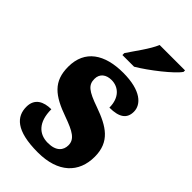

<svg xmlns="http://www.w3.org/2000/svg" viewBox="-238 -838 919 919"><g transform="rotate(45 222.0 -378.0)"><path d="M172 -619V-606H251C314 -643 413 -721 436 -756V-766H264C246 -721 198 -659 172 -619ZM215 10C353 10 423 -61 423 -168C423 -270 358 -309 263 -343C180 -372 158 -390 158 -431C158 -466 184 -485 220 -485C268 -485 306 -450 306 -384C373 -384 403 -407 403 -453C403 -501 356 -549 235 -549C110 -549 28 -496 28 -383C28 -284 81 -242 189 -204C261 -178 295 -159 295 -118C295 -85 274 -56 217 -56C158 -56 115 -94 115 -182C64 -182 22 -162 22 -106C22 -41 66 10 215 10Z"/></g></svg>

Font: Noto Serif Khmer Condensed Black
Style: Regular
Weight: 900
Width: 3
Designer: Danh Hong and the Monotype Design Team
Foundry: Monotype Imaging Inc.
Version: Version 2.004